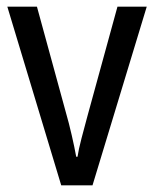

<svg xmlns="http://www.w3.org/2000/svg" viewBox="-20 -557 463 577"><path d="M258 0 421 -537H333L243 -209Q234 -176 225 -141.5Q216 -107 213 -86H209Q204 -114 195.5 -151Q187 -188 178 -219L91 -537H2L164 0Z"/></svg>

Font: Noto Sans Display SemiCondensed
Style: Regular
Weight: 400
Width: 4
Designer: Monotype Design team
Foundry: Monotype Imaging Inc.
Version: 1.000